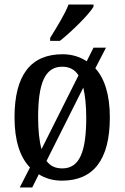

<svg xmlns="http://www.w3.org/2000/svg" viewBox="-20 -786 549 846"><path d="M201 -619V-606H244C295 -646 371 -721 392 -756V-766H282C265 -721 229 -665 201 -619ZM112 -48 67 40H122L151 -18C180 0 213 10 253 10C391 10 464 -81 464 -269C464 -368 441 -440 400 -485L447 -576H392L362 -516C332 -536 296 -547 256 -547C116 -547 44 -456 44 -269C44 -166 68 -94 112 -48ZM326 -454 163 -129C153 -165 148 -211 148 -269C148 -417 177 -492 254 -492C286 -492 309 -480 326 -454ZM255 -44C223 -44 201 -55 185 -77L347 -400C355 -366 360 -322 360 -268C360 -121 332 -44 255 -44Z"/></svg>

Font: Noto Serif Condensed Medium
Style: Regular
Weight: 500
Width: 3
Designer: Monotype Design Team
Foundry: Monotype Imaging Inc.
Version: Version 2.015